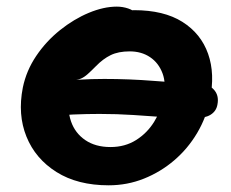

<svg xmlns="http://www.w3.org/2000/svg" viewBox="-20 -542 692 574"><path d="M304.8 12Q212 12 148.9 -27.7Q85.8 -67.4 59.1 -133.5Q32.4 -199.6 48.2 -280Q58.6 -330.8 88.3 -374.8Q118 -418.8 159.4 -451.9Q200.8 -485 245.4 -503.6Q290 -522.2 329.2 -522.2Q346.8 -522.2 363.4 -516.6Q380 -511 389.7 -499.3Q399.4 -487.6 395 -467.6Q390.6 -443.8 380.1 -427.6Q369.6 -411.4 350.7 -399.8Q331.8 -388.2 299.2 -377.8Q276 -369.8 251.9 -350.2Q227.8 -330.6 210.3 -305.7Q192.8 -280.8 188.2 -255.8Q180.2 -214.4 192.3 -179.2Q204.4 -144 234.9 -123.2Q265.4 -102.4 310.2 -102.4Q353.8 -102.4 387 -123.4Q420.2 -144.4 440.9 -178Q461.6 -211.6 468.8 -247.2Q477.6 -291.4 465.9 -322.7Q454.2 -354 428.5 -371.2Q402.8 -388.4 367.8 -388.4Q333.8 -388.4 310.9 -377.2Q288 -366 267 -344.4Q252.8 -330 242.4 -320.7Q232 -311.4 222.1 -307.1Q212.2 -302.8 198.4 -302.8Q183 -302.8 174 -309Q165 -315.2 161.9 -327.3Q158.8 -339.4 162.4 -356.6Q168 -385.4 191.3 -413.2Q214.6 -441 247 -463Q279.4 -485 314.7 -498.3Q350 -511.6 380.6 -511.6Q469.8 -511.6 525.3 -476.6Q580.8 -441.6 602.1 -381.2Q623.4 -320.8 607.4 -244Q597.2 -191.4 569.5 -144.6Q541.8 -97.8 501.1 -62.9Q460.4 -28 410.4 -8Q360.4 12 304.8 12ZM560.4 -188.4Q518.2 -188.4 472.7 -191.7Q427.2 -195 378.6 -198.2Q330 -201.4 277.2 -201.4Q239.4 -201.4 199.3 -199.7Q159.2 -198 114 -191.2L134.8 -294.8Q175.4 -301.4 214.5 -303.7Q253.6 -306 291.6 -306Q366.8 -306 439.1 -300.2Q511.4 -294.4 578.2 -293.4Q601.2 -292.8 618.4 -275.1Q635.6 -257.4 630 -229.2Q626.6 -209.6 609.6 -199Q592.6 -188.4 560.4 -188.4Z"/></svg>

Font: Shantell Sans Light
Style: Italic
Weight: 300
Italic angle: -11°
Designer: Stephen Nixon, Anya Danilova, Shantell Martin
Foundry: Arrow Type
Version: Version 1.008;[ac192a2d6]